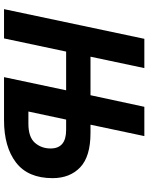

<svg xmlns="http://www.w3.org/2000/svg" viewBox="91 -846 754 977"><g transform="rotate(90 468.5 -357.0)"><path d="M177 -714H326L268 -440H464L523 -714H672L614 -440H656Q776 -440 831 -387.5Q886 -335 886 -247Q886 -122 806.5 -61Q727 0 591 0H372L439 -316H242L175 0H26ZM609 -124Q677 -124 706 -157Q735 -190 735 -237Q735 -316 641 -316H588L547 -124Z"/></g></svg>

Font: BC Sans
Style: Bold Italic
Weight: 700
Italic angle: -12°
Designer: Monotype Design Team
Province of B.C.
Foundry: Monotype Imaging Inc.
Version: Version 2.000;GOOG;noto-source:20170915:90ef993387c0